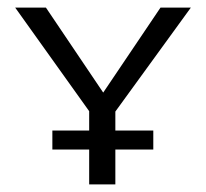

<svg xmlns="http://www.w3.org/2000/svg" viewBox="-20 -486 542 506"><path d="M284 -192V-142H384V-92H284V0H215V-92H118V-142H215V-193L20 -466H101L252 -242L403 -466H483Z"/></svg>

Font: EauTestSC
Style: Regular
Weight: 400
Designer: Christian Thalmann (Catharsis Fonts)
Version: Version 0.001;PS 000.001;hotconv 1.0.88;makeotf.lib2.5.64775